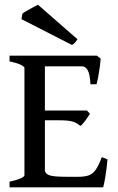

<svg xmlns="http://www.w3.org/2000/svg" viewBox="-20 -805 507 825"><path d="M412.6 -553.2Q411.6 -538.1 408.7 -516.4Q405.8 -494.6 401.9 -474.4Q397.9 -454.1 394.5 -442.9H368.7Q366.7 -484.4 357.4 -502.2Q348.1 -520 332 -520H149.4L162.6 -565.9H396.5ZM366.7 -315.9Q358.9 -303.7 346.9 -287.1Q335 -270.5 325.2 -263.7Q311 -276.9 292.5 -282.5Q273.9 -288.1 236.3 -288.1H143.1L153.3 -330.1H353.5ZM441.9 -120.1Q438.5 -81.5 432.9 -47.1Q427.2 -12.7 423.3 0H21V-24.4Q51.3 -30.8 68.1 -38.3Q85 -45.9 85 -51.8V-513.2Q85 -518.6 69.1 -526.6Q53.2 -534.7 21 -541V-565.9H238.3V-541Q207.5 -538.1 190.2 -533.7Q172.9 -529.3 172.9 -522.9V-74.2Q172.9 -61 189 -53.2Q205.1 -45.4 264.6 -45.4H316.9Q344.7 -45.4 362.1 -51.8Q379.4 -58.1 391.8 -76.4Q404.3 -94.7 417.5 -129.9ZM313 -636.2Q307.6 -627.9 302 -621.6Q296.4 -615.2 289.1 -611.8L72.3 -722.7L76.2 -746.1Q81.1 -750.5 94.5 -758.3Q107.9 -766.1 122.1 -773.7Q136.2 -781.2 143.1 -784.7Z"/></svg>

Font: Dai Banna SIL
Style: Regular
Weight: 400
Designer: Victor Gaultney
Foundry: SIL International
Version: Version 4.000